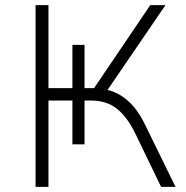

<svg xmlns="http://www.w3.org/2000/svg" viewBox="-20 -725 722 745"><path d="M118 0V-705H168V-383H261V-551H308V-383H345L563 -705H622L387 -361L371 -380Q409 -377 440.5 -359.5Q472 -342 497.5 -312.5Q523 -283 543 -241L661 0H605L504 -209Q473 -272 433 -303.5Q393 -335 332 -335H301L308 -344V-165H261V-335H168V0Z"/></svg>

Font: Nunito Sans 7pt ExtraLight
Style: Regular
Weight: 250
Designer: Vernon Adams
Foundry: Vernon Adams
Version: Version 3.101;gftools[0.9.27]